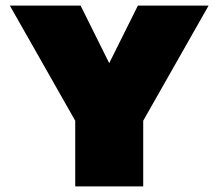

<svg xmlns="http://www.w3.org/2000/svg" viewBox="-20 -664 778 684"><path d="M248 0V-233.9L15.1 -644H267.1L369.1 -439L471.2 -644H723.1L490.2 -233.9V0Z"/></svg>

Font: Kanit Black
Style: Regular
Weight: 900
Designer: Katatrad Team
Foundry: CadsonDemak
Version: Version 1.000;PS 001.000;hotconv 1.0.88;makeotf.lib2.5.64775